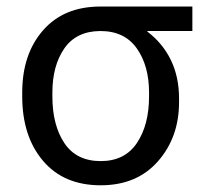

<svg xmlns="http://www.w3.org/2000/svg" viewBox="-20 -548 606 578"><path d="M559.1 -454.6H423.8L423.3 -453.1Q469.7 -418 494.4 -367.2Q519 -316.4 519 -251.5V-240.2Q519 -134.8 455.6 -62.5Q392.1 9.8 283.2 9.8Q171.9 9.8 109.4 -64Q46.9 -137.7 46.9 -257.8V-269.5Q46.9 -384.8 109.4 -456.5Q171.9 -528.3 282.2 -528.3H559.1ZM137.7 -257.8Q137.7 -171.4 173.8 -117.2Q210 -63 283.2 -63Q355.5 -63 392.1 -117.4Q428.7 -171.9 428.7 -257.8V-269.5Q428.7 -350.1 391.8 -402.3Q355 -454.6 282.2 -454.6H281.7Q209.5 -454.1 173.6 -402.1Q137.7 -350.1 137.7 -269.5Z"/></svg>

Font: Roboto Web
Style: Regular
Weight: 400
Designer: Google
Version: Version 1.200310; 2013